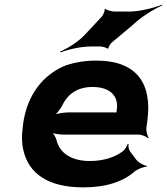

<svg xmlns="http://www.w3.org/2000/svg" viewBox="-20 -800 722 830"><path d="M396 -538C348 -538 306 -531 266 -518C167 -479 97 -390 80 -265L78 -246C73 -211 74 -178 82 -147C104 -55 181 10 340 10C441 10 513 -16 560 -57C574 -69 602 -80 614 -79L615 -83C602 -84 577 -98 568 -111L542 -146C536 -154 534 -169 536 -177L532 -178C530 -170 520 -153 511 -146C476 -120 428 -104 368 -104C287 -104 238 -140 225 -192C222 -206 210 -226 200 -233L196 -229C206 -223 236 -218 256 -218H579C593 -218 614 -209 621 -202L623 -204C617 -212 611 -234 613 -248L617 -278C638 -434 576 -538 396 -538ZM485 -326 484 -320C484 -317 482 -311 484 -310L487 -312C486 -314 479 -314 475 -314H275C254 -314 219 -308 206 -301L210 -297C223 -305 241 -328 249 -344C270 -389 311 -424 379 -424C455 -424 493 -387 485 -326ZM419 -727 344 -647C318 -619 269 -589 240 -577L241 -573C270 -585 329 -599 371 -599H414C422 -599 442 -594 443 -590L449 -591C448 -596 457 -611 463 -616L555 -693C591 -728 648 -762 682 -777L681 -780C647 -766 584 -750 537 -750H474C464 -750 439 -757 435 -762L432 -761C435 -755 426 -734 419 -727Z"/></svg>

Font: Asimov
Style: EdgeWideIt
Weight: 500
Designer: Google
Version: Version 2.000980: 2014